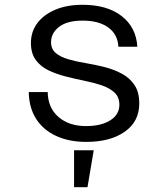

<svg xmlns="http://www.w3.org/2000/svg" viewBox="-20 -580 690 801"><path d="M340 12Q268 12 214 -13Q160 -38 130.5 -84.5Q101 -131 100 -196H179Q180 -130 224 -92Q268 -54 339 -54Q402 -54 440 -78Q478 -102 478 -143Q478 -175 457.5 -194Q437 -213 404.5 -224Q372 -235 332.5 -243Q293 -251 254 -261Q215 -271 182.5 -286.5Q150 -302 129.5 -329.5Q109 -357 109 -401Q109 -447 135 -482.5Q161 -518 209.5 -539Q258 -560 325 -560Q427 -560 487.5 -513Q548 -466 553 -385H474Q471 -437 431.5 -465.5Q392 -494 325 -494Q260 -494 226.5 -468Q193 -442 193 -404Q193 -375 213 -358.5Q233 -342 266 -332.5Q299 -323 338.5 -316.5Q378 -310 417 -300Q456 -290 488.5 -272.5Q521 -255 541 -225.5Q561 -196 561 -148Q561 -73 500.5 -30.5Q440 12 340 12ZM289 201V47H371L345 201Z"/></svg>

Font: Azeret Mono Thin Light
Style: Regular
Weight: 300
Version: Version 1.002